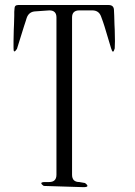

<svg xmlns="http://www.w3.org/2000/svg" viewBox="-20 -774 540 769"><path d="M155.3 -29.3Q132.8 -44.9 161.1 -44.9H176.8Q206.1 -44.9 206.1 -74.2V-704.1Q206.1 -732.4 177.7 -732.4L122.1 -728.5Q95.7 -727.5 86.9 -702.1L82 -686.5L76.2 -668.9L47.9 -578.1Q33.2 -555.7 34.2 -583V-609.4L35.2 -655.3L36.1 -675.8L37.1 -710.9V-726.6L38.1 -739.3Q38.1 -753.9 52.7 -753.9H415Q436.5 -753.9 436.5 -732.4L437.5 -710.9L438.5 -675.8L439.5 -655.3L440.4 -609.4L439.5 -580.1Q432.6 -553.7 424.8 -581.1L398.4 -668.9L392.6 -686.5L384.8 -708Q376 -732.4 349.6 -732.4H297.9Q268.6 -732.4 268.6 -704.1V-74.2Q268.6 -44.9 297.9 -44.9L320.3 -41Q342.8 -24.4 314.5 -24.4Z"/></svg>

Font: B2 Hana
Style: Regular
Weight: 500
Version: 2020-08-05; (max)